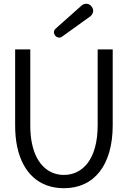

<svg xmlns="http://www.w3.org/2000/svg" viewBox="-20 -969 658 1003"><path d="M490.2 -710.9V-314.9C490.2 -133.8 409.2 -55.2 314 -55.2C238.3 -55.2 171.4 -105 147.5 -217.3C141.1 -246.1 138.2 -278.3 138.2 -314.9V-710.9H59.1V-314.9C59.1 -273.9 62.5 -236.3 69.8 -202.1C99.1 -64.5 185.5 14.2 314 14.2C474.1 14.2 568.8 -108.9 568.8 -314.9V-710.9ZM269.5 -818.4C266.1 -814.9 263.7 -811 262.7 -807.1C262.2 -805.2 261.7 -802.7 261.7 -800.3C261.7 -793.9 264.2 -788.6 268.1 -783.2C272 -778.3 277.3 -774.9 283.7 -773.4C286.1 -772.9 288.6 -772.5 290.5 -772.5C294.9 -772.5 299.3 -773.9 303.2 -776.9L452.1 -883.8C459 -889.6 463.4 -896.5 465.3 -903.8C465.8 -906.2 466.8 -908.7 466.8 -912.1C466.8 -920.4 463.9 -928.2 458.5 -934.6C453.6 -941.4 447.3 -946.3 439 -948.2C436 -949.2 433.1 -949.2 430.2 -949.2C421.9 -949.2 414.6 -946.8 406.7 -940.4Z"/></svg>

Font: Tuffy
Style: Regular
Weight: 500
Designer: Thatcher Ulrich, Karoly Barta and Michael Everson
Version: Version 001.270